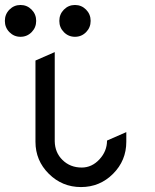

<svg xmlns="http://www.w3.org/2000/svg" viewBox="-47 -758 629 778"><path d="M211.9 -627.7Q193.4 -646.5 193.4 -673.3Q193.4 -700.2 211.9 -719Q230.5 -737.8 256.8 -737.8Q283.2 -737.8 301.8 -719Q320.3 -700.2 320.3 -673.3Q320.3 -646.5 301.8 -627.7Q283.2 -608.9 256.8 -608.9Q230.5 -608.9 211.9 -627.7ZM-8.8 -627.7Q-27.3 -646.5 -27.3 -673.3Q-27.3 -700.2 -8.8 -719Q9.8 -737.8 36.1 -737.8Q62.5 -737.8 81.1 -719Q99.6 -700.2 99.6 -673.3Q99.6 -646.5 81.1 -627.7Q62.5 -608.9 36.1 -608.9Q9.8 -608.9 -8.8 -627.7ZM386.7 -188.5 464.8 -222.7V-183.6Q464.8 -107.4 411.1 -53.7Q357.4 0 281.2 0Q205.1 0 150.9 -53.7Q96.7 -107.4 96.7 -183.6V-512.7L174.8 -546.9V-185.1Q175.8 -139.6 206.1 -109.9Q237.3 -79.1 284.2 -79.1Q325.2 -79.1 356 -112.3Q386.7 -145.5 386.7 -188.5Z"/></svg>

Font: NovaMono
Style: Regular
Weight: 400
Monospace: yes
Version: Version 1.2